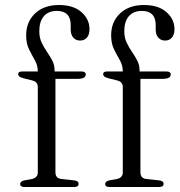

<svg xmlns="http://www.w3.org/2000/svg" viewBox="-20 -747 719 767"><path d="M201.5 -58.5Q201.5 -34 226 -32L276 -26.5Q294 -24.5 294 -12.5Q294 0 276 0H77.5Q60.5 0 60.5 -12Q60.5 -22.5 77.5 -26.5L106 -31.5Q131 -37 131 -57.5V-398.5Q131 -409 126 -415.8Q121 -422.5 107.5 -426L77 -433.5Q62 -437.5 57.2 -441.5Q52.5 -445.5 52.5 -450.5Q52.5 -461.5 68.5 -461.5H131Q131 -486 119.2 -506.5Q107.5 -527 96 -550Q84.5 -573 84.5 -606Q84.5 -659.5 120 -693.2Q155.5 -727 215.5 -727Q273.5 -727 305.5 -698.5Q337.5 -670 337.5 -631Q337.5 -608.5 327.2 -596.8Q317 -585 300 -585Q283 -585 272.8 -596.8Q262.5 -608.5 262.5 -628.5V-646.5Q262.5 -703.5 206.5 -703.5Q173 -703 155 -682Q137 -661 137 -622.5Q137 -597 146.2 -577.2Q155.5 -557.5 167.5 -540.2Q179.5 -523 188.8 -505.2Q198 -487.5 198 -465.5V-461.5H305.5Q322.5 -461.5 322.5 -449.5Q322.5 -432 290 -432H201.5ZM541 -58.5Q541 -34 565.5 -32L615.5 -26.5Q633.5 -24.5 633.5 -12.5Q633.5 0 615.5 0H417Q400 0 400 -12Q400 -22.5 417 -26.5L445.5 -31.5Q470.5 -37 470.5 -57.5V-398.5Q470.5 -409 465.5 -415.8Q460.5 -422.5 447 -426L416.5 -433.5Q401.5 -437.5 396.8 -441.5Q392 -445.5 392 -450.5Q392 -461.5 408 -461.5H470.5Q470.5 -486 458.8 -506.5Q447 -527 435.5 -550Q424 -573 424 -606Q424 -659.5 459.5 -693.2Q495 -727 555 -727Q613 -727 645 -698.5Q677 -670 677 -631Q677 -608.5 666.8 -596.8Q656.5 -585 639.5 -585Q622.5 -585 612.2 -596.8Q602 -608.5 602 -628.5V-646.5Q602 -703.5 546 -703.5Q512.5 -703 494.5 -682Q476.5 -661 476.5 -622.5Q476.5 -597 485.8 -577.2Q495 -557.5 507 -540.2Q519 -523 528.2 -505.2Q537.5 -487.5 537.5 -465.5V-461.5H645Q662 -461.5 662 -449.5Q662 -432 629.5 -432H541Z"/></svg>

Font: Fraunces 9pt Light
Style: Regular
Weight: 300
Version: Version 1.000;[0bf87f6ff]